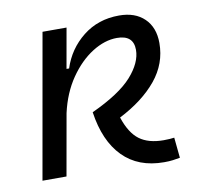

<svg xmlns="http://www.w3.org/2000/svg" viewBox="-65 -597 717 677"><g transform="rotate(-10 293.0 -258.5)"><path d="M470.2 9.8Q377.9 9.8 322.8 -46.4Q267.6 -102.5 252.4 -207.5Q354 -254.4 397.5 -303.2Q440.9 -352.1 440.9 -397.9Q440.9 -450.7 381.8 -450.7Q337.9 -450.7 293 -422.4Q248 -394 212.4 -342.3Q176.8 -290.5 161.1 -220.7L122.1 -0.5H36.1L127.4 -517.6H213.4L188 -374H197.3Q218.8 -440.9 273.2 -484.1Q327.6 -527.3 402.8 -527.3Q460.4 -527.3 493.4 -495.1Q526.4 -462.9 526.4 -407.2Q526.4 -333.5 478.3 -274.9Q430.2 -216.3 344.2 -172.4Q363.3 -114.7 395.5 -90.8Q427.7 -66.9 481.9 -66.9Q495.6 -66.9 503.4 -67.6Q511.2 -68.4 520 -69.3L527.3 3.9Q514.6 6.3 501.2 8.1Q487.8 9.8 470.2 9.8Z"/></g></svg>

Font: Cascadia Code NF SemiLight
Style: Italic
Weight: 350
Italic angle: -10°
Monospace: yes
Designer: Aaron Bell
Foundry: Saja Typeworks
Version: Version 2404.023; ttfautohint (v1.8.4)